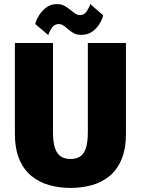

<svg xmlns="http://www.w3.org/2000/svg" viewBox="-20 -911 690 942"><path d="M326 11Q271.5 11 222.5 -2.5Q173.5 -16 135.2 -46.8Q97 -77.5 75 -129Q53 -180.5 53 -256V-700H240V-264Q240 -213.5 249.8 -184.5Q259.5 -155.5 278.8 -143.2Q298 -131 326 -131Q354 -131 373 -143.2Q392 -155.5 401.5 -184.5Q411 -213.5 411 -264V-700H598V-256Q598 -180.5 576.2 -129Q554.5 -77.5 516.8 -46.8Q479 -16 430 -2.5Q381 11 326 11ZM378.5 -740Q354.5 -740 338.5 -750Q322.5 -760 310 -771Q300 -780 290 -786.5Q280 -793 268.5 -793Q246.5 -793 233.8 -773.8Q221 -754.5 217 -739L153 -793Q156 -809 169.2 -832Q182.5 -855 205.2 -873Q228 -891 258.5 -891Q282 -891 298.5 -881.2Q315 -871.5 328.5 -860Q340 -850.5 350.2 -843.8Q360.5 -837 373 -837Q393 -837 405.8 -856.2Q418.5 -875.5 423 -891L486 -836Q482.5 -818.5 469.5 -796Q456.5 -773.5 434 -756.8Q411.5 -740 378.5 -740Z"/></svg>

Font: Trispace Thin ExtraBold
Style: Regular
Weight: 800
Version: Version 1.210